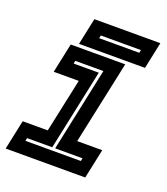

<svg xmlns="http://www.w3.org/2000/svg" viewBox="-128 -774 751 864"><g transform="rotate(20 248.0 -342.0)"><path d="M-0.5 0 29.5 -141.5H149.5L204.5 -398.5H84.5L114.5 -540H375.5L290.5 -141.5H410.5L380.5 0ZM71 -63H336.5L339.5 -77H208.5L293.5 -478H159L156 -464H276.5L194.5 -77H74ZM148.5 -555.5 175.5 -683.5H491.5L464.5 -555.5ZM225 -610.5H417L420 -624.5H228Z"/></g></svg>

Font: Tourney Thin
Style: Italic
Weight: 100
Italic angle: -12°
Designer: Tyler Finck
Foundry: Etcetera Type Co
Version: Version 1.015